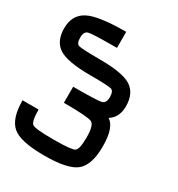

<svg xmlns="http://www.w3.org/2000/svg" viewBox="-227 -1023 1204 1296"><g transform="rotate(30 375.0 -375.0)"><path d="M625 -125Q625 15.6 562.5 70.3Q500 125 312.5 125Q125 125 62.5 70.3Q0 15.6 0 -125H125Q125 -31.2 148.4 -15.6Q171.9 0 312.5 0Q453.1 0 476.6 -15.6Q500 -31.2 500 -125Q500 -218.8 468.8 -234.4Q437.5 -250 250 -250V-375Q437.5 -375 468.8 -382.8Q500 -390.6 500 -437.5Q500 -484.4 476.6 -492.2Q453.1 -500 312.5 -500Q132.8 -500 66.4 -543Q0 -585.9 0 -687.5Q0 -789.1 78.1 -832Q156.2 -875 375 -875V-750Q187.5 -750 156.2 -742.2Q125 -734.4 125 -687.5Q125 -640.6 148.4 -632.8Q171.9 -625 312.5 -625Q492.2 -625 558.6 -582Q625 -539.1 625 -437.5Q625 -351.6 562.5 -312.5Q625 -273.4 625 -125Z"/></g></svg>

Font: CraftyPE
Style: Regular
Weight: 400
Designer: Erek Butcher
Foundry: Haunted Coop
Version: Version 0.018;April 4, 2024;FontCreator 15.0.0.2962 64-bit